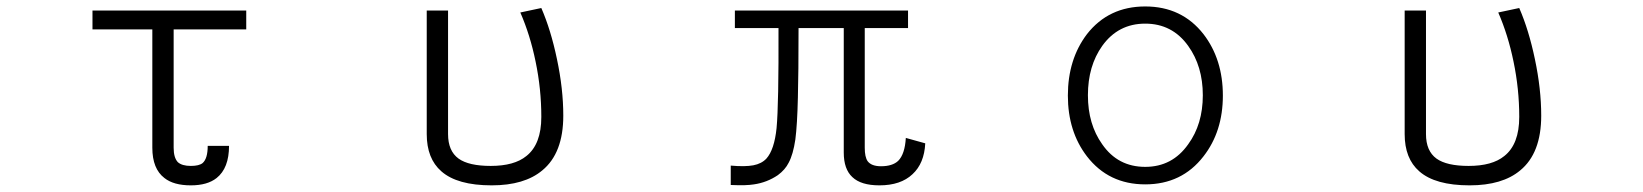

<svg xmlns="http://www.w3.org/2000/svg" viewBox="-20 -551 5040 589"><path d="M682.6 -103.5H617.2Q617.2 -64.5 601.6 -50.8Q590.8 -42 565.4 -42Q538.1 -42 525.4 -53.7Q512.7 -67.4 512.7 -97.7V-460.9H735.4V-518.6H263.7V-460.9H447.3V-97.7Q447.3 -33.2 484.4 -4.9Q512.7 17.6 565.4 17.6Q616.2 17.6 644.5 -4.9Q682.6 -35.2 682.6 -103.5Z M1289.1 -139.6Q1289.1 -64.5 1334 -25.4Q1382.8 17.6 1488.3 17.6Q1588.9 17.6 1643.6 -28.3Q1708 -81.1 1708 -196.3Q1708 -278.3 1688.5 -370.1Q1669.9 -459 1640.6 -526.4L1576.2 -512.7Q1606.4 -443.4 1623 -362.3Q1640.6 -278.3 1640.6 -192.4Q1640.6 -108.4 1594.7 -72.3Q1557.6 -42 1485.4 -42Q1418 -42 1386.7 -64.5Q1354.5 -87.9 1354.5 -139.6V-518.6H1289.1Z M2765.6 -518.6H2234.4V-464.8H2368.2Q2369.1 -230.5 2362.3 -158.2Q2355.5 -91.8 2331.1 -64.5Q2316.4 -48.8 2291 -43.9Q2265.6 -39.1 2221.7 -43V16.6H2225.6Q2268.6 18.6 2293 14.6Q2333 8.8 2366.2 -13.7Q2388.7 -30.3 2399.4 -51.8Q2413.1 -77.1 2419.9 -123Q2425.8 -168.9 2427.7 -252Q2429.7 -326.2 2429.7 -464.8H2568.4V-83Q2568.4 -32.2 2594.7 -7.8Q2621.1 17.6 2677.7 17.6Q2743.2 17.6 2779.3 -16.6Q2815.4 -49.8 2818.4 -111.3L2758.8 -127.9Q2755.9 -78.1 2735.4 -57.6Q2717.8 -41 2682.6 -41Q2653.3 -41 2641.6 -56.6Q2632.8 -69.3 2632.8 -97.7V-464.8H2765.6Z M3493.2 -531.2Q3380.9 -531.2 3314.5 -446.3Q3255.9 -369.1 3255.9 -257.8Q3255.9 -147.5 3314.5 -71.3Q3380.9 14.6 3493.2 14.6Q3605.5 14.6 3671.9 -71.3Q3731.4 -147.5 3731.4 -257.8Q3731.4 -369.1 3671.9 -446.3Q3605.5 -531.2 3493.2 -531.2ZM3493.2 -478.5Q3576.2 -478.5 3625 -410.2Q3669.9 -347.7 3669.9 -258.8Q3669.9 -169.9 3625 -108.4Q3576.2 -39.1 3493.2 -39.1Q3409.2 -39.1 3361.3 -108.4Q3317.4 -169.9 3317.4 -258.8Q3317.4 -348.6 3361.3 -410.2Q3410.2 -478.5 3493.2 -478.5Z M4289.1 -139.6Q4289.1 -64.5 4334 -25.4Q4382.8 17.6 4488.3 17.6Q4588.9 17.6 4643.6 -28.3Q4708 -81.1 4708 -196.3Q4708 -278.3 4688.5 -370.1Q4669.9 -459 4640.6 -526.4L4576.2 -512.7Q4606.4 -443.4 4623 -362.3Q4640.6 -278.3 4640.6 -192.4Q4640.6 -108.4 4594.7 -72.3Q4557.6 -42 4485.4 -42Q4418 -42 4386.7 -64.5Q4354.5 -87.9 4354.5 -139.6V-518.6H4289.1Z"/></svg>

Font: DotumChe
Style: Regular
Weight: 400
Monospace: yes
Version: Version 2.21